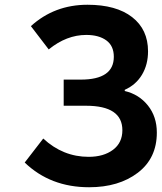

<svg xmlns="http://www.w3.org/2000/svg" viewBox="-20 -774 680 808"><path d="M355 14Q192 14 84 -90L162 -191Q245 -114 353 -114Q416 -114 455.5 -143.5Q495 -173 495 -226Q495 -329 342 -329H248V-439H320Q459 -439 459 -535Q459 -581 427.5 -604Q396 -627 343 -627Q260 -627 185 -566L110 -664Q209 -754 348 -754Q469 -754 536 -702Q603 -650 603 -558Q603 -502 577.5 -459.5Q552 -417 505 -396V-391Q565 -377 602.5 -330Q640 -283 640 -216Q640 -108 560 -47Q480 14 355 14Z"/></svg>

Font: NotoSansHansBold
Style: Bold
Weight: 700
Designer: Ryoko NISHIZUKA  (kana & ideographs); Paul D. Hunt (Latin, Greek & Cyrillic); Wenlong ZHANG  (bopomofo); Sandoll Communi
Foundry: Adobe Systems Incorporated
Version: Version 1.00;December 8, 2021;FontCreator 13.0.0.2675 64-bit